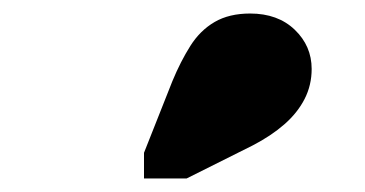

<svg xmlns="http://www.w3.org/2000/svg" viewBox="-20 -857 540 284"><path d="M235 -737Q247 -766 261.5 -789Q276 -812 297.5 -824.5Q319 -837 350 -837Q391 -837 416 -813Q441 -789 441 -755Q441 -731 430.5 -710.5Q420 -690 400.5 -673Q381 -656 354 -642L256 -593H193V-631Z"/></svg>

Font: Roboto Serif 20pt Black
Style: Regular
Weight: 900
Version: Version 1.008